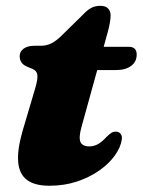

<svg xmlns="http://www.w3.org/2000/svg" viewBox="-20 -608 478 644"><path d="M89.5 -376.5 69.5 -385Q57 -390.5 51.5 -399.5Q46 -408.5 46 -419.5Q46 -435.5 59.5 -445Q73 -454.5 95.5 -454.5H117Q137 -454.5 153.5 -463.2Q170 -472 186.5 -488.5L266 -566.5Q278.5 -578.5 290.5 -583.5Q302.5 -588.5 316.5 -588.5Q334 -588.5 342.5 -579.5Q351 -570.5 351 -556.5Q351 -548 348.8 -533.2Q346.5 -518.5 341 -499L253 -181Q243.5 -146 250 -131.5Q256.5 -117 280 -117Q294.5 -117 308 -124.2Q321.5 -131.5 337 -148.5Q347 -158.5 353.8 -162.5Q360.5 -166.5 368.5 -166.5Q378.5 -166.5 384.5 -159.2Q390.5 -152 388.5 -139.5Q384.5 -113.5 365.2 -86.5Q346 -59.5 313.5 -36.5Q281 -13.5 238.5 0.8Q196 15 145.5 15Q96.5 15 70.5 -4.5Q44.5 -24 41 -64.5Q37.5 -105 55.5 -168L98 -311.5Q107.5 -344 105.2 -357.5Q103 -371 89.5 -376.5ZM271.5 -373 296 -451H412Q438.5 -451 438.5 -425Q438.5 -401 419.8 -387Q401 -373 369.5 -373Z"/></svg>

Font: Fraunces Black
Style: Italic
Weight: 900
Italic angle: -16°
Version: Version 1.000;[b76b70a41]